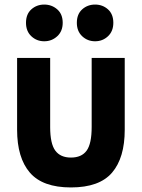

<svg xmlns="http://www.w3.org/2000/svg" viewBox="-20 -793 621 842"><path d="M291 29Q416 29 471.5 -36Q527 -101 527 -224V-539H382V-236Q382 -163 360 -132.5Q338 -102 291 -102Q245 -102 222.5 -132.5Q200 -163 200 -236V-539H55V-224Q55 -101 111 -36Q167 29 291 29ZM255 -693Q255 -731 231 -752Q207 -773 174 -773Q141 -773 117.5 -752Q94 -731 94 -693Q94 -656 117.5 -634Q141 -612 174 -612Q207 -612 231 -634Q255 -656 255 -693ZM477 -693Q477 -731 453.5 -752Q430 -773 397 -773Q364 -773 340.5 -752Q317 -731 317 -693Q317 -656 340.5 -634Q364 -612 397 -612Q430 -612 453.5 -634Q477 -656 477 -693Z"/></svg>

Font: Repo Bold
Style: Bold
Weight: 700
Designer: Stefan Peev
Foundry: Context Ltd
Version: Version 1.502